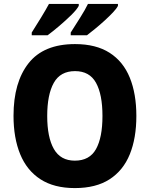

<svg xmlns="http://www.w3.org/2000/svg" viewBox="-20 -950 765 980"><path d="M676 -358Q676 -245 642.5 -162.5Q609 -80 539.5 -35Q470 10 362 10Q256 10 186.5 -35Q117 -80 83 -163Q49 -246 49 -359Q49 -530 126 -627.5Q203 -725 363 -725Q470 -725 539.5 -680.5Q609 -636 642.5 -553.5Q676 -471 676 -358ZM221 -358Q221 -249 255 -189.5Q289 -130 362 -130Q437 -130 470 -189Q503 -248 503 -358Q503 -468 470 -527.5Q437 -587 363 -587Q288 -587 254.5 -527Q221 -467 221 -358ZM582 -920Q575 -906 556.5 -886.5Q538 -867 514 -845Q490 -823 466 -803.5Q442 -784 424 -770H341V-784Q364 -820 389.5 -860.5Q415 -901 429 -930H582ZM382 -920Q372 -901 344 -873.5Q316 -846 282.5 -817.5Q249 -789 223 -770H142V-784Q165 -820 190 -861Q215 -902 230 -930H382Z"/></svg>

Font: Noto Sans Hebrew SemiCondensed ExtraBold
Style: Regular
Weight: 800
Width: 4
Designer: Monotype Design Team
Foundry: Monotype Imaging Inc.
Version: Version 2.004; ttfautohint (v1.8.4.7-5d5b)